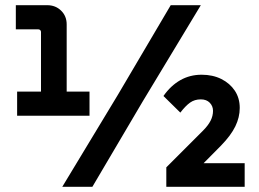

<svg xmlns="http://www.w3.org/2000/svg" viewBox="-20 -720 997 740"><path d="M138 -310V-597Q138 -601 135 -604Q132 -607 127 -607H41V-700H162Q194 -700 215.5 -679Q237 -658 237 -626V-310ZM46 -274V-367H325V-274ZM220 0 434 -354 638 -700H754L530 -329L336 0ZM621 0V-75L762 -216Q782 -236 791.5 -254.5Q801 -273 801 -293Q801 -311 788.5 -324Q776 -337 754 -337Q730 -337 712.5 -324.5Q695 -312 675 -286L610 -350Q638 -390 675 -411Q712 -432 757 -432Q800 -432 833 -415.5Q866 -399 885 -370.5Q904 -342 904 -304Q904 -268 887 -233Q870 -198 832 -159L737 -63L732 -91H923V0Z"/></svg>

Font: SUSE Thin
Style: Bold
Weight: 700
Version: Version 1.000